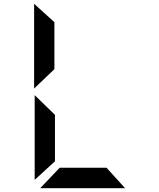

<svg xmlns="http://www.w3.org/2000/svg" viewBox="-20 -780 840 1013"><path d="M192 213 295 105H542L640 213ZM163 -278 270 -174V71L163 169ZM160 -313V-760L267 -663V-415Z"/></svg>

Font: Digital Numbers
Style: Regular
Weight: 400
Version: Version 001.102